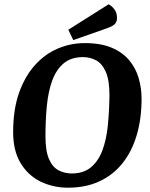

<svg xmlns="http://www.w3.org/2000/svg" viewBox="-20 -860 695 891"><path d="M295 11Q227 11 169 -17Q111 -45 76 -102.5Q41 -160 41 -247Q41 -351 68 -428Q95 -505 141.5 -557Q188 -609 248 -634.5Q308 -660 373 -660Q448 -660 498.5 -638.5Q549 -617 579.5 -580.5Q610 -544 623.5 -497.5Q637 -451 637 -402Q637 -309 614.5 -233Q592 -157 548.5 -102.5Q505 -48 441.5 -18.5Q378 11 295 11ZM313 -55Q368 -55 402.5 -84Q437 -113 455.5 -163Q474 -213 480.5 -278.5Q487 -344 488 -417Q488 -488 471 -526.5Q454 -565 426 -580Q398 -595 365 -595Q310 -595 275.5 -566Q241 -537 222.5 -486.5Q204 -436 197.5 -369.5Q191 -303 191 -228Q191 -159 207.5 -121.5Q224 -84 252 -69.5Q280 -55 313 -55ZM320 -674 297 -722 484 -840Q497 -834 510 -818Q523 -802 523 -775Q523 -762 515 -751Q507 -740 477 -729Z"/></svg>

Font: Faustina Light
Style: Bold Italic
Weight: 700
Italic angle: -8°
Version: Version 1.200